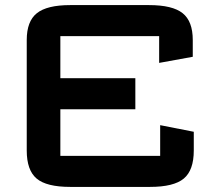

<svg xmlns="http://www.w3.org/2000/svg" viewBox="-20 -727 844 754"><path d="M256 7Q162.5 7 123.8 -25.8Q85 -58.5 85 -136V-570Q85 -643.5 124.8 -675.2Q164.5 -707 256 -707H565Q657.5 -707 697.2 -675.2Q737 -643.5 737 -570V-504L605 -480V-585Q605 -585 605 -585Q605 -585 605 -585H217Q217 -585 217 -585Q217 -585 217 -585V-420H511.5V-298H217V-115Q217 -115 217 -115Q217 -115 217 -115H609Q609 -115 609 -115Q609 -115 609 -115V-235.5L741 -209.5V-136Q741 -58.5 701.8 -25.8Q662.5 7 569 7Z"/></svg>

Font: Science Gothic
Style: Regular
Weight: 400
Designer: Thomas Phinney, Vassil Kateliev, Brandon Buerkle
Foundry: Font Detective LLC
Version: Version 1.018